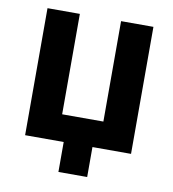

<svg xmlns="http://www.w3.org/2000/svg" viewBox="-76 -597 712 789"><g transform="rotate(10 280.0 -202.5)"><path d="M220 0H59V-530H194V-111H366V-530H501V0H340V125H220Z"/></g></svg>

Font: Golos UI VF
Style: Regular
Weight: 400
Designer: A.Korolkova, Vitaly Kuzmin
Foundry: ParaType Ltd
Version: Version 2.000